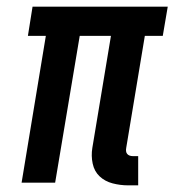

<svg xmlns="http://www.w3.org/2000/svg" viewBox="-20 -550 540 578"><path d="M366 8Q342 8 319 2Q296 -4 280 -19Q264 -34 259 -57.5Q254 -81 258 -105L314 -442H220L146 0H45L118 -442H64L78 -530H485L470 -442H416L360 -105Q359 -100 359.5 -95Q360 -90 363 -86.5Q366 -83 370.5 -81.5Q375 -80 380 -80H396V8Z"/></svg>

Font: Iosevka Slab Semibold
Style: Italic
Weight: 600
Italic angle: -9°
Monospace: yes
Designer: Belleve Invis
Foundry: Belleve Invis
Version: Version 11.1.1; ttfautohint (v1.8.3)